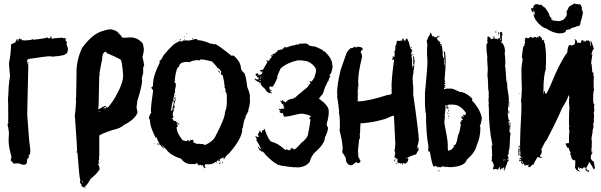

<svg xmlns="http://www.w3.org/2000/svg" viewBox="-20 -916 3344 1068"><path d="M102.1 0.5Q102.1 -2.4 84.5 -7.3Q64.9 -7.3 55.2 -5.4Q55.2 -9.8 39.6 -22.9Q39.6 -30.3 43.5 -36.6Q41.5 -40.5 41.5 -42.5L43.5 -46.4Q27.8 -99.1 27.8 -134.3Q27.8 -143.1 29.8 -179.2Q25.4 -210.9 22 -222.2Q23.4 -233.9 27.8 -233.9V-237.8H23.9L25.9 -247.6Q25.9 -363.3 23.9 -366.7L25.9 -370.6Q25.9 -372.6 23.9 -372.6L25.9 -380.4Q28.3 -454.6 31.7 -454.6Q31.7 -456.5 29.8 -456.5Q35.6 -481 35.6 -499.5Q33.7 -503.4 33.7 -505.4H35.6Q33.7 -505.4 29.8 -564Q41.5 -623 41.5 -667.5Q41.5 -671.4 64.9 -679.2Q67.4 -688.5 72.8 -694.8Q70.8 -694.8 70.8 -696.8L74.7 -698.7Q78.6 -698.7 78.6 -687H82.5V-689L80.6 -692.9L88.4 -702.6Q92.3 -702.6 92.3 -696.8L96.2 -698.7Q102.1 -698.7 102.1 -690.9L106 -692.9Q110.4 -692.9 113.8 -690.9Q160.6 -692.9 160.6 -698.7Q164.6 -698.2 164.6 -694.8Q238.3 -702.6 244.6 -708.5Q244.6 -702.6 248.5 -702.6H254.4Q262.2 -706.1 262.2 -714.4H266.1V-700.7Q275.9 -700.7 289.6 -704.6V-702.6Q292.5 -704.6 302 -704.6Q311.5 -704.6 328.6 -706.5Q328.6 -702.6 340.3 -702.6V-704.6H342.3L346.2 -702.6L344.2 -692.9L352.1 -681.2L350.1 -669.4L357.9 -647.9Q357.9 -615.7 342.3 -614.7Q342.3 -606.9 273.9 -601.1Q263.2 -603 256.3 -603Q236.3 -603 135.3 -587.4V-579.6H131.3V-585.4H129.4V-583.5Q131.3 -570.8 131.3 -558.1H133.3V-571.8H137.2V-536.6Q131.3 -297.4 131.3 -280.8L141.1 -147.9Q141.1 -140.1 148.9 -83.5L147 -79.6L148.9 -75.7Q147.5 -52.2 139.2 -52.2Q139.2 -45.9 141.1 -42.5Q137.2 -33.7 133.3 -32.7Q133.3 -34.7 131.3 -34.7Q131.3 -1.5 121.6 -1Q111.8 -0.5 102.1 0.5Z M598.6 -752.9Q630.9 -746.1 641.6 -729.5Q653.3 -719.7 659.2 -708L668.9 -706.1H676.8Q689 -706.1 706.1 -708Q742.2 -708 770.5 -678.7Q776.9 -673.3 780.3 -639.6Q780.3 -628.4 772.5 -598.6Q778.3 -579.1 782.2 -549.8Q776.4 -548.8 776.4 -534.2V-508.8Q770.5 -483.9 768.6 -479.5L770.5 -469.7V-467.8Q770.5 -439 743.2 -352.5Q743.2 -343.8 739.3 -319.3Q741.2 -315.4 741.2 -313.5H739.3Q743.2 -305.2 745.1 -290Q731.4 -252.4 670.9 -221.7Q649.4 -201.2 604.5 -192.4Q532.7 -167.5 532.2 -161.1V-47.9L530.3 -36.1Q532.2 -32.2 532.2 -30.3Q528.3 -23.9 528.3 -18.6V-14.6L532.2 -8.8V-4.9H528.3V-8.8H526.4V1Q532.2 1 534.2 26.4Q515.6 53.2 501 63.5Q501 65.9 485.4 77.1Q458 124 448.2 124Q446.3 124 442.4 126Q432.6 118.2 432.6 116.2V114.3L434.6 110.4Q424.8 105 424.8 92.8Q426.8 88.9 426.8 86.9Q421.4 76.7 411.1 -63.5Q408.7 -69.3 405.3 -69.3V-73.2H409.2Q409.2 -94.2 397.5 -256.8V-260.7Q397.5 -265.1 395.5 -268.6Q399.4 -286.6 403.3 -352.5L401.4 -356.4L403.3 -360.4Q403.3 -364.3 401.4 -364.3Q401.4 -368.7 403.3 -372.1Q405.3 -436 405.3 -471.7V-504.9Q405.3 -506.8 407.2 -506.8Q405.3 -510.7 405.3 -512.7Q405.3 -580.6 436.5 -649.4Q494.1 -727.5 549.8 -743.2Q578.6 -752.9 598.6 -752.9ZM532.2 -502.9H536.1V-501Q536.1 -497.1 532.2 -497.1Q530.3 -445.8 528.3 -323.2H526.4Q526.4 -321.3 528.3 -321.3L526.4 -311.5V-307.6H528.3Q551.3 -323.2 567.4 -327.1Q567.4 -322.8 577.1 -317.4H579.1Q610.4 -351.6 631.8 -395.5Q665 -455.6 665 -497.1Q658.7 -585 649.4 -585Q625.5 -599.6 575.2 -620.1L569.3 -627.9Q547.9 -627.9 547.9 -581.1Q545.9 -581.1 532.2 -502.9ZM555.7 -313.5H567.4L571.3 -315.4Q569.3 -319.3 569.3 -321.3Q555.7 -316.9 555.7 -313.5ZM534.2 -297.9V-295.9H538.1V-297.9ZM528.3 -295.9Q528.8 -292 532.2 -292V-295.9ZM434.6 92.8V94.7Q435.1 98.6 438.5 98.6H440.4V92.8ZM450.2 126H452.1Q456.1 126.5 456.1 129.9L452.1 131.8L450.2 127.9Z M1019 -731.9V-728H1015.1Q1015.6 -731.9 1019 -731.9ZM1005.4 -712.4H1009.3Q1009.3 -708.5 1005.4 -708.5ZM1052.2 -702.6H1054.2Q1054.2 -699.7 1048.3 -696.8V-698.7Q1048.8 -702.6 1052.2 -702.6ZM983.9 -698.7 985.8 -694.8V-690.9Q981.9 -692.9 980 -692.9V-694.8Q980.5 -698.7 983.9 -698.7ZM1062 -698.7H1077.6V-692.9Q1107.4 -692.9 1155.8 -671.4L1159.7 -673.3H1161.6L1167.5 -669.4H1169.4Q1173.8 -669.4 1177.2 -671.4Q1202.6 -658.7 1269 -605L1272.9 -606.9H1280.8Q1319.8 -569.3 1319.8 -538.6Q1323.2 -520 1339.4 -509.3Q1349.1 -488.8 1355 -433.1Q1370.6 -395.5 1370.6 -376.5L1368.7 -372.6L1370.6 -360.8Q1370.6 -330.1 1360.8 -304.2L1362.8 -300.3L1345.2 -267.1L1347.2 -263.2Q1338.9 -257.3 1331.5 -212.4Q1333.5 -212.4 1333.5 -210.4Q1330.6 -210.4 1325.7 -194.8L1327.6 -190.9Q1321.8 -139.6 1253.4 -62Q1233.4 -46.9 1228 -30.8H1226.1Q1222.2 -30.8 1222.2 -34.7Q1226.1 -36.6 1228 -36.6L1226.1 -40.5Q1206.1 -34.7 1200.7 -28.8Q1204.6 -28.8 1204.6 -26.9Q1200.7 -18.1 1196.8 -17.1V-22.9H1190.9Q1186 -19 1183.1 -19L1187 -13.2L1183.1 -11.2H1181.2L1183.1 -15.1H1179.2Q1168 -5.4 1146 -1.5Q1146 -5.4 1142.1 -5.4V-1.5H1138.2Q1133.8 -1.5 1130.4 -3.4Q1127 -1.5 1122.6 -1.5Q1122.6 -3.4 1120.6 -3.4Q1118.7 5.4 1118.7 12.2Q1122.6 12.7 1122.6 16.1Q1122.6 20 1118.7 20Q1108.9 12.2 1108.9 2.4H1106.9Q1102.1 6.3 1101.1 6.3Q1101.1 3.4 1095.2 0.5H1093.3Q1089.4 1 1089.4 4.4Q1083 4.4 1077.6 -7.3H1071.8L1065.9 -3.4H1042.5Q1008.8 -3.4 987.8 -32.7Q929.7 -51.3 905.8 -83.5Q904.8 -83.5 882.3 -106.9H880.4L892.1 -91.3V-89.4H890.1Q870.6 -108.4 870.6 -112.8H853V-116.7H868.7Q855.5 -133.8 851.1 -153.8H849.1V-147.9H847.2Q814 -209 814 -249.5V-251.5Q810.5 -251.5 808.1 -257.3Q810.5 -275.9 821.8 -290.5L819.8 -294.4V-312Q819.8 -327.6 831.5 -409.7Q831.5 -417 819.8 -429.2Q831.5 -429.2 831.5 -448.7Q831.5 -495.1 868.7 -567.9L866.7 -577.6Q876 -579.1 890.1 -608.9Q950.2 -681.2 970.2 -681.2Q970.2 -684.1 976.1 -687Q986.8 -685.1 993.7 -685.1Q993.7 -688 999.5 -690.9H1003.4L1007.3 -689V-690.9Q1005.4 -694.8 1005.4 -696.8H1009.3V-690.9H1017.1Q1019 -690.9 1019 -692.9Q1024.9 -690.9 1024.9 -689Q1032.7 -690.4 1032.7 -692.9Q1034.7 -692.9 1034.7 -690.9Q1047.4 -692.9 1056.2 -696.8H1062ZM1093.3 -585.4Q1093.3 -583.5 1091.3 -579.6L1081.5 -581.5Q1054.7 -581.5 1032.7 -569.8Q1025.9 -571.8 1024.9 -571.8Q976.1 -571.8 976.1 -544.4Q960.9 -544.4 952.6 -476.1V-464.4H950.7V-462.4Q950.7 -452.6 958.5 -452.6V-450.7L956.5 -440.9Q960.4 -440.4 960.4 -437Q956.1 -437 952.6 -411.6L954.6 -407.7Q950.7 -397.9 946.8 -378.4V-372.6H944.8V-368.7L946.8 -364.7H942.9V-358.9L946.8 -360.8H948.7V-356.9Q940.9 -356.9 940.9 -351.1Q937 -342.3 931.2 -302.2L935.1 -300.3H937Q937 -307.1 946.8 -310.1V-308.1Q946.8 -306.2 944.8 -306.2L946.8 -302.2Q940.9 -289.1 940.9 -280.8Q944.8 -263.2 944.8 -261.2Q941.4 -259.3 937 -259.3V-257.3L946.8 -245.6Q944.8 -241.7 944.8 -239.7L950.7 -243.7L954.6 -241.7Q954.6 -243.7 956.5 -243.7Q956.5 -239.7 978 -226.1V-224.1H972.2Q968.3 -224.1 968.3 -230H962.4V-228Q968.3 -221.7 968.3 -218.3Q966.3 -214.4 966.3 -212.4Q968.3 -212.4 968.3 -210.4Q964.4 -208.5 962.4 -208.5Q962.4 -177.7 995.6 -136.2Q1012.2 -130.4 1019 -130.4Q1019 -136.2 1028.8 -136.2Q1030.8 -132.3 1030.8 -130.4Q1038.6 -130.4 1038.6 -138.2H1040.5Q1042.5 -138.2 1042.5 -136.2L1046.4 -138.2H1054.2Q1054.2 -134.8 1058.1 -128.4Q1054.2 -127.9 1054.2 -124.5Q1060.5 -120.6 1079.6 -114.7Q1081.5 -114.7 1081.5 -116.7L1101.1 -114.7H1108.9Q1118.7 -110.4 1118.7 -108.9Q1166.5 -128.4 1181.2 -163.6Q1231.9 -259.3 1231.9 -294.4Q1241.7 -317.4 1241.7 -345.2V-384.3Q1239.3 -407.7 1231.9 -407.7V-411.6H1235.8Q1232.9 -429.2 1228 -429.2L1230 -439Q1230 -440.9 1226.1 -454.6H1228Q1219.2 -499.5 1216.3 -499.5Q1208.5 -499.5 1208.5 -505.4L1210.4 -517.1Q1202.1 -534.2 1192.9 -536.6Q1192.9 -534.7 1190.9 -534.7Q1190.9 -541.5 1159.7 -573.7Q1118.7 -585.4 1093.3 -585.4ZM1194.8 -524.9Q1199.7 -523.9 1204.6 -511.2H1202.6Q1194.8 -514.6 1194.8 -524.9ZM1212.4 -407.7H1216.3V-405.8H1212.4ZM956.5 -386.2Q960.4 -385.7 960.4 -382.3L956.5 -380.4ZM956.5 -374.5H958.5Q958.5 -370.6 954.6 -370.6L956.5 -360.8L946.8 -327.6H952.6V-321.8Q952.6 -317.9 948.7 -317.9V-319.8L950.7 -323.7H946.8V-319.8L950.7 -314Q950.7 -310.1 946.8 -310.1V-314H944.8Q944.8 -308.1 939 -308.1V-310.1Q939 -317.4 948.7 -349.1L944.8 -347.2L942.9 -351.1Q952.6 -351.1 952.6 -362.8V-368.7L948.7 -366.7H946.8Q946.8 -369.6 956.5 -374.5ZM839.4 -118.7H841.3V-114.7H839.4ZM1194.8 -28.8V-24.9H1196.8V-28.8ZM1218.3 -15.1V-9.3H1214.4V-11.2Q1214.8 -15.1 1218.3 -15.1ZM1204.6 -13.2 1206.5 -9.3Q1206.5 -6.3 1200.7 -3.4L1198.7 -7.3Q1198.7 -10.3 1204.6 -13.2ZM1112.8 4.4V6.3H1116.7V4.4Z M1490.2 -607.9V-606Q1492.2 -606 1496.1 -604V-609.9Q1492.2 -607.9 1490.2 -607.9ZM1546.9 -350.1V-348.1H1550.8V-350.1ZM1425.8 -471.2Q1425.8 -469.2 1423.8 -465.3H1429.7Q1427.7 -469.2 1427.7 -471.2ZM1429.7 -482.9Q1429.7 -481 1427.7 -477.1H1431.6V-482.9ZM1427.7 -486.8 1431.6 -484.9Q1431.6 -486.8 1433.6 -490.7H1431.6Q1427.7 -490.2 1427.7 -486.8ZM1642.6 -674.3Q1644.5 -674.3 1644.5 -672.4Q1667.5 -674.3 1677.7 -674.3H1679.7Q1691.4 -674.3 1699.2 -662.6Q1705.1 -662.6 1722.7 -656.7Q1723.1 -660.6 1726.6 -660.6Q1730.5 -660.2 1730.5 -656.7Q1728.5 -656.7 1728.5 -654.8H1730.5L1734.4 -656.7Q1779.3 -637.2 1779.3 -633.3L1777.3 -629.4H1779.3Q1783.2 -631.3 1785.2 -631.3Q1828.1 -588.9 1828.1 -557.1Q1830.1 -555.2 1830.1 -541.5Q1821.8 -498.5 1810.5 -498.5V-496.6Q1818.4 -495.6 1818.4 -490.7Q1813 -490.7 1806.6 -465.3Q1802.7 -465.3 1794.9 -443.8Q1790 -439.5 1775.4 -393.1Q1773.4 -393.1 1753.9 -367.7Q1808.6 -328.6 1808.6 -299.3V-287.6Q1808.6 -267.6 1802.7 -254.4L1804.7 -250.5Q1799.3 -242.7 1796.9 -221.2Q1796.9 -219.7 1804.7 -205.6Q1804.7 -186 1787.1 -150.9Q1787.1 -117.2 1734.4 -70.8Q1711.4 -50.3 1703.1 -16.1Q1679.7 15.1 1630.9 15.1Q1624 13.2 1623 13.2Q1621.1 13.2 1621.1 15.1Q1519.5 5.4 1519.5 -4.4Q1502 -9.8 1455.1 -57.1Q1450.7 -66.9 1439.5 -72.8V-74.7H1437.5V-70.8H1435.5Q1435.5 -80.6 1419.9 -80.6L1423.8 -86.4Q1420.9 -86.4 1416 -94.2Q1418 -98.1 1418 -100.1H1419.9Q1420.4 -92.8 1427.7 -88.4H1429.7Q1433.6 -88.4 1433.6 -92.3Q1426.8 -92.3 1421.9 -109.9L1406.2 -135.3Q1406.2 -139.6 1408.2 -143.1Q1400.4 -154.8 1400.4 -158.7H1402.3Q1414.1 -154.3 1414.1 -152.8Q1418 -154.8 1419.9 -154.8L1414.1 -172.4Q1417 -172.4 1421.9 -180.2L1419.9 -189.9Q1423.8 -189.9 1423.8 -184.1L1427.7 -186H1429.7Q1429.7 -180.2 1437.5 -176.3V-189.9Q1440.9 -189.9 1449.2 -193.8L1447.3 -197.8V-199.7H1451.2Q1477.1 -125.5 1496.1 -125.5Q1523.4 -120.6 1566.4 -82.5H1572.3V-84.5L1570.3 -88.4H1574.2Q1574.2 -82.5 1578.1 -82.5L1582 -84.5Q1582.5 -80.6 1585.9 -80.6H1595.7V-84.5L1593.8 -88.4Q1603.5 -88.4 1603.5 -92.3V-94.2H1605.5Q1609.4 -93.8 1609.4 -90.3H1605.5V-88.4H1613.3V-84.5H1615.2Q1624.5 -84.5 1656.2 -121.6Q1695.3 -149.4 1695.3 -182.1Q1698.7 -188.5 1707 -250.5Q1703.1 -251.5 1699.2 -260.3Q1701.7 -260.3 1709 -266.1Q1709 -275.9 1662.1 -283.7H1658.2Q1644 -283.7 1589.8 -270Q1581.1 -270 1562.5 -266.1Q1554.7 -274.4 1554.7 -281.7Q1556.6 -281.7 1556.6 -283.7L1550.8 -287.6L1546.9 -285.6Q1535.2 -290 1535.2 -293.5V-297.4H1541Q1541 -299.8 1531.2 -307.1V-311L1541 -309.1H1544.9V-313L1554.7 -311L1562.5 -313V-316.9H1556.6L1560.5 -322.8H1558.6L1560.5 -326.7V-328.6H1558.6V-324.7H1556.6Q1556.6 -329.6 1552.7 -334.5Q1556.6 -336.4 1558.6 -336.4V-338.4H1554.7Q1550.8 -336.4 1548.8 -336.4Q1545.9 -347.2 1539.1 -354V-356L1548.8 -354Q1548.8 -359.9 1552.7 -359.9L1554.7 -356Q1552.7 -356 1552.7 -354Q1559.6 -354 1570.3 -346.2Q1570.3 -351.1 1578.1 -354Q1578.1 -362.8 1613.3 -367.7Q1615.2 -371.6 1615.2 -373.5H1617.2L1621.1 -371.6Q1621.6 -375.5 1691.4 -432.1Q1691.4 -435.1 1707 -453.6V-455.6L1701.2 -463.4Q1703.1 -463.4 1703.1 -465.3L1707 -463.4H1714.8Q1714.8 -467.3 1722.7 -473.1Q1720.7 -477.1 1720.7 -479H1722.7L1726.6 -477.1Q1738.3 -516.1 1738.3 -522Q1738.3 -545.9 1703.1 -568.8Q1683.1 -580.6 1636.7 -580.6Q1578.1 -567.9 1541 -535.6Q1521.5 -492.7 1521.5 -488.8L1523.4 -484.9Q1506.3 -442.4 1494.1 -432.1Q1487.8 -436 1482.4 -436L1478.5 -430.2V-426.3Q1480 -414.6 1484.4 -414.6Q1488.3 -416.5 1490.2 -416.5L1492.2 -412.6L1482.4 -410.6Q1482.4 -409.7 1486.3 -404.8Q1484.4 -404.8 1484.4 -402.8Q1485.4 -402.8 1492.2 -400.9V-397Q1466.8 -397 1459 -414.6Q1451.2 -426.8 1441.4 -432.1L1429.7 -447.8L1431.6 -457.5V-459.5H1429.7Q1429.7 -458.5 1427.7 -451.7H1423.8L1425.8 -455.6Q1402.3 -466.3 1396.5 -475.1Q1397 -479 1400.4 -479H1402.3Q1402.3 -473.1 1406.2 -473.1Q1406.7 -477.1 1410.2 -477.1Q1410.6 -473.1 1414.1 -473.1H1418L1416 -477.1Q1419.9 -477.1 1419.9 -481Q1419.9 -483.9 1414.1 -486.8Q1414.1 -484.9 1412.1 -484.9L1408.2 -490.7V-492.7H1414.1V-494.6H1408.2Q1408.2 -492.7 1406.2 -492.7L1400.4 -502.4L1410.2 -508.3H1412.1Q1415.5 -508.3 1419.9 -496.6H1421.9V-500.5H1423.8Q1425.8 -500.5 1425.8 -498.5Q1435.1 -504.4 1437.5 -504.4V-508.3L1435.5 -512.2Q1441.4 -512.2 1441.4 -516.1Q1430.7 -520 1425.8 -520V-523.9Q1428.7 -523.9 1433.6 -527.8H1437.5L1441.4 -525.9L1468.8 -572.8Q1460.9 -575.7 1460.9 -578.6Q1462.9 -578.6 1462.9 -580.6L1476.6 -576.7Q1480 -589.8 1492.2 -598.1L1486.3 -607.9L1515.6 -623.5Q1515.6 -628.4 1523.4 -629.4L1521.5 -633.3Q1525.9 -637.2 1554.7 -643.1L1552.7 -647V-648.9L1556.6 -647V-648.9L1560.5 -647H1562.5V-648.9H1558.6Q1560.5 -654.8 1570.3 -654.8L1568.4 -650.9H1572.3L1578.1 -654.8L1582 -652.8Q1582 -657.7 1615.2 -664.6V-662.6Q1625 -668.5 1636.7 -670.4L1634.8 -666.5H1642.6L1640.6 -670.4ZM1691.4 -449.7H1695.3V-447.8H1691.4Z M2233.9 -689.9V-686Q2237.8 -686 2237.8 -689.9ZM2265.1 -654.8H2269V-648.9Q2265.1 -648.9 2265.1 -652.8ZM2274.9 -615.7H2278.8V-607.9Q2274.9 -607.9 2274.9 -611.8ZM2276.9 -604H2278.8Q2282.2 -604 2284.7 -590.3Q2282.7 -586.4 2282.7 -584.5Q2286.6 -584 2286.6 -580.6L2284.7 -561Q2286.6 -561 2286.6 -559.1L2278.8 -555.2V-586.4Q2278.8 -590.8 2276.9 -594.2L2278.8 -598.1Q2276.9 -602.1 2276.9 -604ZM1972.2 -428.2H1976.1V-424.3H1972.2ZM1974.1 -398.9H1978V-397H1974.1ZM2298.3 -88.4H2302.2V-92.3Q2298.3 -91.8 2298.3 -88.4ZM1972.2 -68.8H1976.1V-66.9H1972.2ZM2241.7 -39.6V-33.7H2243.7V-39.6ZM2179.2 -31.7V-29.8L2177.2 -18.1H2173.3V-20Q2174.8 -31.7 2179.2 -31.7ZM2183.1 -8.3H2189V-4.4H2183.1ZM1994.6 -650.4Q1994.1 -649.9 1993.7 -648.9Q1993.7 -645 1999.5 -645V-641.1Q1991.7 -641.1 1985.8 -623.5Q1992.7 -623.5 1993.7 -598.1Q1972.2 -511.7 1972.2 -461.4L1974.1 -434.1H1970.2V-404.8Q1970.2 -402.8 1968.3 -402.8L1970.2 -398.9V-379.4Q1970.2 -377.4 1968.3 -377.4L1970.2 -373.5V-359.9Q1970.2 -357.9 1968.3 -357.9Q1970.2 -354 1970.2 -352.1Q2025.9 -352.1 2140.1 -389.2V-387.2Q2159.7 -391.1 2159.7 -398.9Q2157.7 -402.8 2157.7 -404.8H2159.7L2157.7 -408.7V-410.6Q2157.7 -412.6 2159.7 -412.6L2157.7 -416.5Q2157.7 -422.9 2159.7 -426.3Q2159.7 -430.2 2157.7 -430.2Q2158.7 -489.3 2171.4 -576.7V-586.4H2169.4Q2169.4 -582.5 2167.5 -582.5Q2163.6 -584.5 2161.6 -584.5V-588.4Q2165.5 -593.3 2165.5 -596.2Q2163.6 -600.1 2163.6 -602.1H2167.5L2173.3 -598.1L2175.3 -607.9V-621.6L2173.3 -631.3Q2179.2 -631.3 2179.2 -652.8V-660.6Q2185.1 -665.5 2187 -688Q2191.4 -688 2194.8 -689.9Q2198.7 -688 2200.7 -688L2208.5 -689.9H2216.3Q2216.3 -701.7 2222.2 -701.7H2224.1L2226.1 -689.9Q2233.4 -689.9 2243.7 -703.6L2255.4 -678.2Q2261.7 -639.2 2272.9 -639.2V-631.3Q2269.5 -631.3 2267.1 -617.7L2271 -606Q2271 -604 2269 -604L2272.9 -578.6H2271L2272.9 -574.7Q2272.9 -572.8 2271 -572.8L2272.9 -568.8L2271 -559.1L2272.9 -555.2Q2272.9 -553.2 2271 -553.2Q2272.9 -545.9 2272.9 -537.6H2274.9V-547.4Q2272.9 -551.3 2272.9 -553.2L2278.8 -549.3H2280.8V-553.2L2284.7 -551.3Q2280.8 -520 2278.8 -520Q2278.8 -518.1 2280.8 -518.1Q2274.9 -487.8 2274.9 -481Q2276.9 -456.5 2276.9 -455.6H2274.9Q2278.8 -446.8 2278.8 -430.2V-389.2Q2310.1 -171.9 2310.1 -129.4H2306.2V-127.4Q2306.2 -125.5 2308.1 -125.5Q2300.3 -99.6 2300.3 -94.2L2304.2 -96.2Q2308.1 -95.7 2308.1 -92.3V-80.6Q2302.2 -74.2 2294.4 -57.1Q2263.2 -49.3 2245.6 -37.6V-35.6Q2251.5 -35.6 2251.5 -31.7Q2251.5 -13.7 2231.9 -4.4H2230V-8.3H2220.2V-0.5H2216.3V-2.4L2218.3 -6.3Q2216.3 -6.3 2212.4 -8.3Q2209 -6.3 2204.6 -6.3L2202.6 -10.3L2198.7 -8.3L2189 -14.2L2190.9 -18.1V-33.7H2181.2L2183.1 -37.6Q2173.3 -39.6 2173.3 -41.5Q2173.3 -46.4 2179.2 -55.2Q2175.3 -55.2 2175.3 -59.1V-61H2179.2Q2179.2 -64 2173.3 -84.5Q2177.2 -84.5 2177.2 -88.4V-98.1H2179.2L2177.2 -102.1Q2177.2 -104 2179.2 -104Q2179.2 -106 2177.2 -106Q2177.2 -109.9 2179.2 -109.9Q2171.4 -256.3 2171.4 -270L2167.5 -272H2163.6Q2118.7 -250.5 2106.9 -250.5Q2059.1 -235.4 1999.5 -231Q1983.9 -231 1983.9 -227.1Q1983.9 -221.2 1985.8 -221.2L1983.9 -211.4V-203.6Q1983.9 -170.4 1980 -170.4L1981.9 -166.5V-143.1H1978Q1970.2 -73.7 1970.2 -59.1L1974.1 -61H1976.1L1972.2 -55.2V-51.3Q1972.2 -41.5 1985.8 -20Q1981.9 -8.3 1970.2 -8.3L1962.4 -14.2H1960.4Q1940.9 3.4 1933.1 3.4H1927.2Q1903.8 -6.3 1903.8 -33.7Q1899.9 -47.9 1884.3 -66.9V-72.8Q1884.3 -81.1 1886.2 -88.4Q1886.2 -124 1868.7 -191.9L1870.6 -205.6V-225.1Q1870.6 -272.5 1864.7 -291.5L1866.7 -295.4Q1859.9 -356 1855 -381.3Q1855 -383.3 1856.9 -383.3L1855 -397Q1855 -444.8 1874.5 -525.9L1905.8 -615.7Q1912.1 -632.3 1925.3 -643.1Q1927.2 -648.9 1937 -648.9V-647L1954.6 -656.7Q1958.5 -656.7 1958.5 -650.9H1960.4L1970.2 -656.7L1990.7 -652.8V-650.4Z M2736.3 -742.2H2740.2V-734.4H2736.3ZM2765.6 -738.3H2769.5Q2773.4 -738.3 2775.4 -718.8H2771.5V-701.2Q2771.5 -696.8 2773.4 -693.4Q2772.5 -685.5 2767.6 -685.5V-681.6Q2789.1 -666.5 2789.1 -627Q2789.1 -625 2787.1 -621.1Q2791 -597.7 2791 -562.5L2789.1 -548.8Q2793 -535.6 2796.9 -460.9H2800.8L2798.8 -457Q2799.3 -453.1 2802.7 -453.1L2800.8 -449.2V-447.3L2802.7 -437.5H2800.8L2810.5 -371.1H2808.6L2810.5 -367.2V-359.4L2808.6 -349.6H2812.5V-332Q2812.5 -330.1 2810.5 -330.1L2812.5 -326.2V-320.3H2808.6V-343.8H2806.6Q2806.6 -312.5 2804.7 -283.2Q2806.6 -244.1 2816.4 -244.1V-242.2H2808.6Q2808.6 -237.3 2812.5 -214.8H2814.5V-236.3H2818.4V-197.3H2812.5L2814.5 -193.4V-179.7Q2817.9 -179.7 2820.3 -175.8Q2816.4 -159.2 2816.4 -132.8V-128.9Q2816.4 -124.5 2814.5 -121.1Q2814.5 -119.1 2816.4 -119.1Q2814.5 -87.4 2808.6 -70.3L2810.5 -62.5Q2810.5 -60.5 2802.7 -50.8Q2807.6 -50.8 2808.6 -33.2L2804.7 -31.2Q2804.7 -33.2 2802.7 -33.2V-25.4H2804.7L2810.5 -29.3L2812.5 -25.4Q2803.2 -22.9 2798.8 0Q2795.4 0 2789.1 27.3L2785.2 29.3Q2781.2 29.3 2781.2 25.4Q2785.2 25.4 2785.2 21.5V15.6Q2783.2 15.6 2783.2 17.6L2779.3 15.6H2777.3V21.5H2767.6Q2764.6 29.3 2761.7 29.3Q2761.7 27.3 2759.8 27.3L2761.7 23.4Q2761.7 21.5 2759.8 21.5L2761.7 17.6V13.7H2759.8Q2752 18.6 2752 27.3Q2748 27.3 2738.3 23.4Q2734.4 23.4 2724.6 27.3L2722.7 23.4V21.5Q2722.7 19.5 2726.6 5.9V-5.9L2722.7 -3.9Q2722.7 -5.9 2720.7 -5.9L2722.7 -9.8V-15.6Q2714.8 -15.6 2714.8 -19.5L2716.8 -43Q2714.8 -46.9 2714.8 -48.8L2718.8 -50.8L2716.8 -60.5V-76.2Q2716.8 -85.9 2714.8 -105.5Q2718.8 -105.5 2718.8 -111.3Q2699.2 -203.6 2699.2 -312.5V-316.4Q2699.2 -323.2 2697.3 -334Q2699.2 -337.4 2699.2 -341.8Q2697.3 -345.2 2697.3 -349.6H2699.2L2697.3 -353.5V-361.3Q2697.3 -369.6 2699.2 -382.8L2697.3 -386.7L2699.2 -396.5Q2699.2 -404.3 2695.3 -421.9H2697.3L2695.3 -425.8V-449.2L2693.4 -460.9Q2693.4 -462.9 2695.3 -462.9Q2691.4 -488.3 2691.4 -500L2693.4 -531.2Q2691.4 -574.2 2689.5 -591.8Q2689.5 -593.8 2691.4 -593.8Q2685.5 -627.4 2685.5 -664.1V-666L2693.4 -681.6Q2693.4 -685.5 2689.5 -685.5L2691.4 -695.3V-709Q2691.9 -712.9 2695.3 -712.9H2697.3Q2706.5 -708.5 2710.9 -699.2Q2709 -699.2 2709 -697.3H2710.9L2716.8 -701.2Q2720.2 -699.2 2724.6 -699.2Q2724.6 -709 2726.6 -709L2724.6 -712.9V-714.8H2728.5Q2732.4 -701.2 2732.4 -699.2L2742.2 -701.2Q2742.2 -699.2 2744.1 -699.2Q2744.1 -701.2 2746.1 -701.2V-695.3Q2755.9 -703.1 2755.9 -707Q2760.7 -707 2761.7 -691.4L2765.6 -693.4Q2761.7 -701.2 2761.7 -714.8V-722.7L2763.7 -726.6H2759.8Q2761.2 -738.3 2765.6 -738.3ZM2752 -736.3H2753.9Q2757.8 -735.8 2757.8 -732.4Q2753.9 -732.4 2753.9 -726.6H2750ZM2377 -734.4Q2381.3 -720.2 2386.7 -712.9L2390.6 -714.8Q2393.6 -714.8 2398.4 -707L2402.3 -709H2408.2Q2409.7 -714.8 2423.8 -714.8H2425.8L2421.9 -709L2418 -710.9Q2416 -710.9 2410.2 -701.2Q2419.4 -683.6 2429.7 -683.6L2427.7 -673.8V-669.9L2431.6 -671.9Q2439 -671.9 2443.4 -617.2L2441.4 -613.3Q2441.4 -609.9 2445.3 -601.6Q2443.4 -597.7 2443.4 -595.7L2447.3 -593.8Q2451.2 -593.8 2451.2 -597.7V-605.5L2449.2 -628.9H2455.1Q2459 -595.7 2459 -584V-582Q2459 -534.7 2453.1 -474.6L2455.1 -462.9Q2453.1 -459.5 2453.1 -455.1H2457V-451.2Q2457 -447.3 2453.1 -447.3Q2453.1 -449.2 2451.2 -449.2V-441.4L2455.1 -443.4L2457 -439.5V-437.5H2453.1V-433.6H2457V-427.7L2453.1 -429.7H2451.2L2449.2 -419.9H2451.2Q2464.8 -423.8 2474.6 -423.8L2482.4 -421.9L2486.3 -423.8Q2498.5 -423.8 2539.1 -404.3Q2568.8 -404.3 2605.5 -369.1Q2607.4 -365.2 2607.4 -363.3Q2605.5 -359.4 2605.5 -357.4Q2653.8 -305.2 2660.2 -257.8Q2654.8 -221.2 2648.4 -214.8Q2652.3 -208.5 2652.3 -205.1Q2652.3 -151.9 2630.9 -105.5Q2622.6 -67.4 2576.2 -27.3Q2567.4 7.8 2492.2 13.7H2478.5Q2471.7 13.7 2460.9 11.7L2457 13.7Q2450.7 9.8 2445.3 9.8Q2436.5 9.8 2427.7 15.6L2418 9.8V15.6H2416L2406.2 7.8Q2406.2 9.8 2404.3 9.8Q2404.3 5.9 2400.4 5.9Q2400.4 9.8 2396.5 9.8H2392.6Q2385.3 9.8 2371.1 -72.3Q2367.7 -74.2 2361.3 -74.2Q2361.3 -77.1 2363.3 -101.6Q2349.6 -171.4 2349.6 -287.1Q2345.7 -287.1 2345.7 -300.8H2347.7Q2343.8 -311 2343.8 -341.8V-398.4Q2357.4 -537.1 2357.4 -568.4V-587.9L2355.5 -601.6H2357.4L2355.5 -605.5V-648.4Q2355.5 -655.3 2357.4 -666L2353.5 -687.5Q2363.8 -716.8 2369.1 -718.8Q2372.1 -734.4 2377 -734.4ZM2748 -722.7H2752V-718.8H2748ZM2419.9 -681.6V-677.7H2421.9V-681.6ZM2429.7 -666V-660.2H2431.6V-666ZM2453.1 -591.8 2451.2 -578.1V-566.4Q2451.2 -564.5 2449.2 -564.5Q2451.2 -561.5 2451.2 -552.7H2453.1Q2455.1 -580.1 2455.1 -587.9V-591.8ZM2798.8 -466.8H2802.7V-464.8H2798.8ZM2468.8 -332V-312.5H2470.7V-322.3H2472.7Q2472.7 -321.3 2474.6 -314.5Q2472.7 -314.5 2472.7 -312.5Q2474.6 -312.5 2474.6 -310.5H2466.8Q2462.9 -318.4 2462.9 -322.3Q2464.8 -325.7 2464.8 -330.1L2460.9 -332H2459L2457 -324.2Q2457 -322.3 2459 -322.3Q2454.6 -276.9 2453.1 -271.5Q2453.1 -269.5 2455.1 -269.5L2451.2 -234.4Q2470.7 -138.2 2470.7 -111.3V-87.9L2472.7 -78.1Q2492.7 -78.1 2507.8 -103.5H2503.9V-107.4Q2515.1 -107.4 2519.5 -127Q2522 -127 2527.3 -162.1Q2537.1 -178.2 2543 -222.7H2544.9L2539.1 -232.4Q2542.5 -240.2 2546.9 -240.2L2544.9 -244.1L2554.7 -252V-253.9Q2548.8 -253.9 2548.8 -255.9V-261.7H2544.9V-263.7Q2544.9 -266.6 2550.8 -269.5H2554.7V-265.6H2556.6Q2560.5 -265.6 2560.5 -269.5H2556.6V-277.3H2560.5Q2562.5 -277.3 2562.5 -275.4Q2572.3 -276.9 2572.3 -287.1Q2541 -334 2500 -334H2478.5ZM2472.7 -302.7H2476.6V-296.9H2472.7ZM2808.6 -300.8H2812.5V-285.2H2808.6ZM2466.8 -289.1H2470.7V-285.2H2466.8ZM2476.6 -285.2V-281.2H2472.7Q2473.1 -285.2 2476.6 -285.2ZM2474.6 -271.5H2478.5V-265.6H2474.6ZM2548.8 -265.6V-263.7H2552.7V-265.6ZM2472.7 -259.8H2476.6V-257.8H2472.7ZM2812.5 -209V-199.2H2814.5V-209ZM2500 -101.6H2502V-97.7H2500ZM2787.1 -31.2V-29.3Q2789.1 -25.4 2789.1 -23.4H2791V-25.4Q2789.1 -29.3 2789.1 -31.2ZM2781.2 -29.3V-25.4H2783.2V-29.3ZM2779.3 -23.4V-21.5H2785.2V-23.4ZM2421.9 31.2H2423.8V37.1H2421.9Q2418 37.1 2418 33.2ZM2783.2 33.2Q2787.1 33.7 2787.1 37.1H2783.2Z M2977.1 -716.3H2981.9Q2981.9 -712.9 2993.7 -704.6Q2993.7 -690.4 2998.5 -690.4V-694.8H3002.9Q3002.9 -690.4 3007.8 -690.4L3005.4 -678.2H3010.3Q3017.1 -634.8 3017.1 -607.4V-555.7L3015.1 -541.5L3017.1 -536.6Q3002.9 -494.6 3002.9 -413.6V-395H3005.4V-409.2H3010.3Q3010.3 -395 3017.1 -395H3019.5Q3041 -434.6 3071.8 -510.7Q3109.4 -591.3 3135.3 -624Q3138.7 -666.5 3151.9 -666.5L3161.6 -661.6Q3161.6 -665 3175.8 -668.9Q3178.2 -673.8 3180.2 -690.4Q3175.8 -690.4 3175.8 -694.8V-697.3H3178.2Q3189.9 -694.8 3189.9 -678.2H3196.8L3201.7 -680.7Q3202.6 -676.3 3206.5 -676.3Q3210.9 -676.3 3215.8 -690.4Q3213.4 -690.4 3213.4 -692.4H3223.1V-683.1H3225.1V-690.4H3230V-685.5H3239.3V-692.4H3244.1L3241.7 -688H3244.1L3251.5 -692.4Q3254.4 -692.4 3263.2 -680.7V-678.2Q3263.2 -676.3 3260.7 -676.3Q3263.2 -672.9 3263.2 -659.7H3265.6V-690.4Q3270.5 -687 3284.2 -643.1Q3275.4 -643.1 3272.5 -617.2Q3272.5 -614.7 3274.9 -614.7L3268.1 -564.9Q3272 -561 3274.9 -513.2Q3282.2 -513.2 3282.2 -508.3Q3282.2 -505.9 3279.8 -505.9Q3281.2 -489.3 3284.2 -489.3L3282.2 -477.5V-437.5L3284.2 -409.2Q3279.8 -409.2 3279.8 -406.7Q3279.8 -404.3 3282.2 -404.3L3279.8 -392.6V-354.5Q3279.8 -337.4 3286.6 -335.9L3284.2 -323.7V-314.5Q3284.2 -309.1 3286.6 -305.2Q3284.2 -291 3282.2 -291L3284.2 -278.8V-255.4Q3284.2 -252.9 3282.2 -252.9L3284.2 -248L3282.2 -243.7L3284.2 -238.8Q3279.8 -231 3279.8 -224.6Q3279.8 -219.2 3282.2 -215.3Q3276.9 -189 3274.9 -189Q3274.9 -187 3277.3 -187L3270 -146.5Q3272.5 -129.9 3272.5 -118.2L3270 -113.8Q3270 -111.3 3272.5 -111.3L3270 -87.4V-70.8L3274.9 -73.2V-70.8L3272.5 -54.7H3270V-59.1H3265.6L3268.1 -54.7L3265.6 -38.1Q3271.5 -19 3282.2 -19Q3282.2 -16.6 3289.1 18.6Q3289.1 22 3282.2 25.9Q3274.9 8.3 3258.3 -14.2H3255.9Q3255.9 -6.3 3241.7 16.6V23.4Q3245.6 32.7 3255.9 32.7V40H3251.5Q3237.3 31.7 3237.3 28.3V16.6Q3229 14.2 3227.5 14.2Q3227.5 17.1 3215.8 23.4Q3215.8 18.6 3210.9 18.6H3206.5V23.4Q3201.7 23.4 3201.7 14.2H3196.8L3194.3 28.3Q3201.7 28.3 3201.7 32.7V35.2H3199.2Q3189 35.2 3178.2 16.6Q3180.2 9.8 3180.2 -23.9Q3156.7 -23.9 3156.7 -52.2Q3151.9 -52.2 3151.9 -56.6L3154.3 -68.8Q3150.9 -68.8 3142.6 -94.7H3135.3Q3135.3 -96.2 3126 -115.7L3133.3 -120.6L3137.7 -118.2Q3142.6 -120.6 3145 -120.6V-151.4Q3145 -166 3147.5 -187Q3145 -195.8 3145 -208Q3145 -210.4 3147.5 -210.4L3145 -222.2V-250.5Q3145 -286.1 3147.5 -314.5Q3145 -330.6 3145 -364.3L3147.5 -373.5Q3145 -377.4 3145 -385.3H3142.6Q3137.7 -364.3 3105 -312Q3086.9 -264.2 3019.5 -134.8Q3013.2 -131.8 2991.2 -85.4Q2991.2 -82.5 2993.7 -78.1Q2993.7 -54.7 2984.4 -54.7V-44.9Q2993.7 -43.9 2993.7 -38.1H2986.8L2970.2 -42.5Q2948.7 -8.8 2948.7 0Q2946.3 0 2946.3 -2.4Q2942.9 -2.4 2927.7 14.2L2922.9 11.7Q2922.9 14.2 2920.4 14.2L2918 9.3Q2920.4 5.4 2920.4 0H2918Q2913.6 0.5 2913.6 4.4L2908.7 2.4L2897 4.4Q2897 -7.3 2889.6 -7.3Q2889.6 -2.4 2884.8 -2.4H2882.8V-7.3Q2885.3 -7.3 2889.6 -9.8Q2887.2 -13.7 2887.2 -19H2884.8V-9.8H2882.8Q2877.9 -9.8 2877.9 -14.2Q2882.8 -20 2882.8 -21.5L2870.6 -19H2868.7V-26.4H2870.6Q2875.5 -23.9 2877.9 -23.9V-33.2L2870.6 -28.3L2868.7 -33.2Q2873 -33.2 2873 -40.5L2880.4 -35.6L2882.8 -40.5Q2873 -44.9 2873 -54.7L2868.7 -52.2H2863.8V-85.4Q2864.3 -89.8 2868.7 -89.8H2870.6V-85.4H2873V-127.9Q2873 -168 2880.4 -302.7H2877.9L2880.4 -307.1V-333.5Q2880.4 -343.3 2877.9 -352.1Q2880.4 -363.3 2882.8 -420.9Q2880.4 -478 2880.4 -536.6H2882.8Q2882.8 -539.1 2880.4 -539.1L2887.2 -586.4Q2885.3 -595.7 2882.8 -595.7Q2888.7 -661.6 2894.5 -661.6H2898.9L2897 -666.5Q2897 -670.4 2901.4 -680.7Q2898.9 -685.5 2898.9 -688L2901.4 -699.7Q2898.9 -699.7 2898.9 -702.1L2908.7 -706.5Q2915.5 -704.6 2915.5 -702.1Q2918.9 -702.1 2932.1 -711.4Q2941.9 -706.5 2941.9 -704.6L2956.1 -711.4Q2962.9 -709 2962.9 -706.5Q2972.7 -708 2972.7 -713.9H2974.6V-706.5H2977.1ZM3268.1 -621.6V-609.9H3270V-621.6ZM2866.2 -397H2870.6V-395H2866.2ZM2866.2 -106.4H2870.6V-99.6Q2870.6 -94.7 2866.2 -94.7Q2866.2 -97.2 2863.8 -97.2Q2866.2 -101.1 2866.2 -106.4ZM2868.7 -83V-80.6L2870.6 -68.8L2866.2 -66.4Q2868.7 -62 2868.7 -56.6H2875.5L2873 -80.6V-83ZM3268.1 -68.8V-64H3270V-68.8ZM3201.7 35.2H3206.5V37.6H3201.7ZM2949.7 -858.4V-861.8H2947.8V-858.4ZM3094.2 -730.5Q3058.1 -730.5 3016.1 -758.8Q3002.4 -758.8 2973.1 -788.1Q2947.8 -815.4 2947.8 -841.3Q2951.7 -841.3 2951.7 -833.5H2955.6Q2951.7 -850.6 2951.7 -856.9H2949.7Q2949.7 -856 2945.8 -847.7Q2938 -847.7 2934.1 -869.6V-871.1L2945.8 -869.6Q2945.8 -893.1 2968.3 -893.1L2981.9 -886.7V-889.6L2987.8 -888.2V-891.6H2989.7L3001.5 -878.9Q3012.7 -878.9 3034.7 -836.9Q3034.7 -825.7 3052.2 -808.6V-807.1L3046.4 -810.1H3044.4Q3044.4 -803.7 3071.8 -799.3Q3073.7 -799.3 3073.7 -800.8L3088.4 -797.9Q3121.6 -804.7 3121.6 -816.4Q3126.5 -816.4 3133.3 -835L3131.3 -844.7L3133.3 -847.7Q3131.3 -850.6 3131.3 -854Q3134.8 -854 3145 -878.9L3174.3 -896H3176.3Q3181.2 -893.6 3201.7 -891.6Q3201.7 -893.1 3203.6 -893.1Q3203.6 -890.1 3213.4 -888.2L3211.4 -885.3Q3217.3 -876.5 3217.3 -871.1L3215.3 -868.2Q3217.3 -864.7 3217.3 -863.3H3215.3L3221.2 -855.5V-854L3219.2 -850.6L3223.1 -849.1Q3215.3 -802.7 3207.5 -790Q3209.5 -787.1 3209.5 -783.7Q3205.6 -779.8 3205.6 -775.9Q3202.6 -777.3 3199.7 -777.3V-775.9H3203.6V-772.5Q3200.7 -772.5 3195.8 -769.5Q3191.9 -771 3189.9 -771Q3189.9 -767.1 3158.7 -760.3Q3158.7 -753.4 3129.4 -749Q3127 -730.5 3094.2 -730.5ZM2980 -891.6H2974.1Q2974.6 -894.5 2978 -894.5Z"/></svg>

Font: Mister Brush
Style: Regular
Weight: 400
Designer: GGBotNet
Foundry: GGBotNet
Version: 1.00